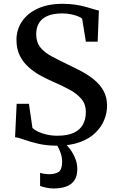

<svg xmlns="http://www.w3.org/2000/svg" viewBox="-20 -772 630 1032"><path d="M286 11Q229 11 184.2 0.2Q139.5 -10.5 108.5 -21.8Q77.5 -33 61 -34.5L69.5 -214H135.5L154.5 -84Q164.5 -74 184.2 -64.5Q204 -55 230.8 -48.8Q257.5 -42.5 288.5 -42.5Q343 -42.5 376.5 -58.2Q410 -74 425.8 -102.8Q441.5 -131.5 441.5 -170Q441.5 -211 418.5 -239Q395.5 -267 355.8 -289Q316 -311 265.5 -332.5Q235 -346 200.8 -364.2Q166.5 -382.5 136.2 -408.8Q106 -435 87.2 -471.5Q68.5 -508 68.5 -558Q68.5 -612.5 98 -656.5Q127.5 -700.5 183 -726Q238.5 -751.5 317 -751.5Q354 -751.5 385 -746.8Q416 -742 440.5 -735.2Q465 -728.5 483 -722.8Q501 -717 511.5 -715.5L505 -548H441.5L421.5 -672Q415.5 -677.5 400 -684Q384.5 -690.5 362.2 -695.2Q340 -700 313 -700Q266.5 -699.5 235.8 -686.5Q205 -673.5 189.8 -648.5Q174.5 -623.5 174.5 -588.5Q174.5 -545 197.2 -517Q220 -489 259.8 -468Q299.5 -447 350 -422.5Q384.5 -406.5 420.5 -387.2Q456.5 -368 487.2 -342.5Q518 -317 536.8 -283Q555.5 -249 555.5 -203.5Q555.5 -165 540 -127Q524.5 -89 492.2 -57.8Q460 -26.5 408.8 -7.8Q357.5 11 286 11ZM268 241Q249.5 241 229 236.8Q208.5 232.5 195.5 227.5V157Q206 160.5 219.8 162.5Q233.5 164.5 240.5 164.5Q276 164.5 295 152.2Q314 140 314 95Q314 75.5 307.8 56Q301.5 36.5 293.5 21.2Q285.5 6 280.5 0H312H330Q341 9 356.8 29.8Q372.5 50.5 384.2 79Q396 107.5 395.5 139.5Q395 176 379.2 198.2Q363.5 220.5 335.2 230.8Q307 241 268 241Z"/></svg>

Font: Merriweather 28pt Medium
Style: Regular
Weight: 500
Version: Version 2.100